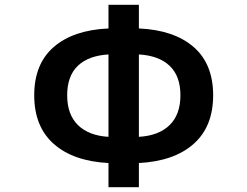

<svg xmlns="http://www.w3.org/2000/svg" viewBox="-20 -774 1040 808"><path d="M564.5 -544.9V-198.2Q648.4 -203.1 693.8 -247.6Q739.3 -292 739.3 -373Q739.3 -454.1 693.8 -497.1Q648.4 -540 564.5 -544.9ZM436.5 -198.2V-544.9Q352.5 -540 307.6 -497.1Q262.7 -454.1 262.7 -373Q262.7 -292 308.1 -247.6Q353.5 -203.1 436.5 -198.2ZM564.5 -753.9V-654.3Q712.9 -647.5 794.9 -576.2Q877 -504.9 877 -373Q877 -241.2 794.9 -168.5Q712.9 -95.7 564.5 -87.9V13.7H436.5V-87.9Q288.1 -95.7 206.1 -168.5Q124 -241.2 124 -373Q124 -504.9 206.1 -576.2Q288.1 -647.5 436.5 -654.3V-753.9Z"/></svg>

Font: Gen Shin Gothic Monospace Bold
Style: Bold
Weight: 700
Designer: [Source Han Sans]
Ryoko NISHIZUKA  (kana & ideographs); Paul D. Hunt (Latin, Greek & Cyrillic); Wenlong ZHANG  (bopomofo
Version: Version 1.002.20150607